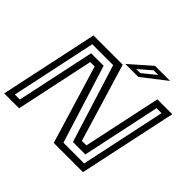

<svg xmlns="http://www.w3.org/2000/svg" viewBox="-201 -1070 1291 1291"><g transform="rotate(45 445.0 -424.0)"><path d="M-4.5 0 144.5 -700H422.5L590.5 -143.5H633.5L752 -700H893.5L744.5 0H466.5L297.5 -558H255.5L137 0ZM51.5 -45H99L218 -604H337L511.5 -47H708.5L837.5 -654H790L671.5 -95.5H553.5L379 -652.5H180.5ZM431.5 -716 581.5 -848H725L555 -716ZM507.5 -743.5H546L640.5 -820H596Z"/></g></svg>

Font: Tourney Expanded Medium
Style: Italic
Weight: 500
Width: 7
Italic angle: -12°
Designer: Tyler Finck
Foundry: Etcetera Type Co
Version: Version 1.010; ttfautohint (v1.8.3)